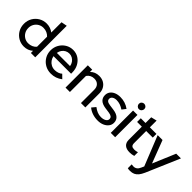

<svg xmlns="http://www.w3.org/2000/svg" viewBox="134 -1801 3097 3097"><g transform="rotate(45 1683.0 -252.0)"><path d="M293 8Q222 8 163 -27Q104 -62 70 -121.5Q36 -181 36 -255Q36 -329 70.5 -388Q105 -447 164 -482Q223 -517 295 -517Q337 -517 376 -504Q415 -491 448 -466V-700L548 -719V0H449V-49Q384 8 293 8ZM306 -79Q350 -79 386.5 -95Q423 -111 448 -141V-370Q423 -398 386.5 -414.5Q350 -431 306 -431Q258 -431 219 -408Q180 -385 157 -345.5Q134 -306 134 -256Q134 -206 157 -166Q180 -126 219 -102.5Q258 -79 306 -79Z M910 9Q835 9 774.5 -26Q714 -61 678.5 -121Q643 -181 643 -255Q643 -328 677 -387.5Q711 -447 769 -482.5Q827 -518 898 -518Q969 -518 1024 -482.5Q1079 -447 1111.5 -386.5Q1144 -326 1144 -250V-222H743Q751 -180 774.5 -147Q798 -114 834.5 -95Q871 -76 914 -76Q951 -76 985.5 -87.5Q1020 -99 1043 -121L1107 -58Q1062 -24 1014.5 -7.5Q967 9 910 9ZM744 -297H1045Q1039 -337 1017.5 -367.5Q996 -398 964.5 -415.5Q933 -433 896 -433Q858 -433 826 -416Q794 -399 772.5 -368.5Q751 -338 744 -297Z M1239 0V-509H1339V-457Q1398 -519 1492 -519Q1551 -519 1595.5 -494Q1640 -469 1665.5 -424Q1691 -379 1691 -320V0H1591V-303Q1591 -363 1557.5 -397.5Q1524 -432 1464 -432Q1424 -432 1392 -415Q1360 -398 1339 -366V0Z M1981 10Q1915 10 1857.5 -9.5Q1800 -29 1758 -65L1813 -131Q1852 -100 1893.5 -83.5Q1935 -67 1978 -67Q2032 -67 2066 -88Q2100 -109 2100 -143Q2100 -171 2080 -187Q2060 -203 2018 -209L1926 -222Q1850 -233 1812 -269Q1774 -305 1774 -365Q1774 -411 1799 -445.5Q1824 -480 1869 -499.5Q1914 -519 1974 -519Q2029 -519 2080 -503Q2131 -487 2178 -453L2127 -387Q2085 -415 2045.5 -428Q2006 -441 1966 -441Q1920 -441 1892 -421.5Q1864 -402 1864 -371Q1864 -343 1883.5 -327.5Q1903 -312 1948 -306L2040 -293Q2116 -282 2155 -246.5Q2194 -211 2194 -151Q2194 -105 2166 -68.5Q2138 -32 2090 -11Q2042 10 1981 10Z M2271 0V-509H2371V0ZM2321 -591Q2296 -591 2278 -609.5Q2260 -628 2260 -653Q2260 -679 2278 -696.5Q2296 -714 2321 -714Q2347 -714 2365 -696.5Q2383 -679 2383 -653Q2383 -628 2365 -609.5Q2347 -591 2321 -591Z M2707 9Q2633 9 2594 -25.5Q2555 -60 2555 -126V-425H2447V-509H2555V-639L2654 -663V-509H2804V-425H2654V-149Q2654 -110 2671.5 -93.5Q2689 -77 2729 -77Q2750 -77 2766.5 -80Q2783 -83 2802 -89V-5Q2782 2 2755.5 5.5Q2729 9 2707 9Z M2922 215Q2906 215 2892 213.5Q2878 212 2869 209V121Q2887 125 2913 125Q2983 125 3014 50L3036 1L2832 -509H2943L3091 -121L3255 -509H3363L3117 63Q3093 117 3066 150.5Q3039 184 3004 199.5Q2969 215 2922 215Z"/></g></svg>

Font: Red Hat Display SemiBold
Style: Regular
Weight: 600
Designer: Pentagram, MCKL
Foundry: Pentagram, MCKL
Version: Version 1.023